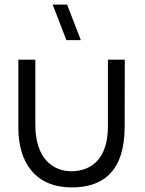

<svg xmlns="http://www.w3.org/2000/svg" viewBox="-20 -800 634 837"><path d="M292.5 17C421.5 17 523.5 -44.5 523.5 -249.5L524 -540H450.5V-249.5C450.5 -100 371 -54 292 -53.5C213 -53 134 -107 134 -256V-540H60V-243C60 -88 137.5 17 292.5 17ZM209.5 -780 269.5 -625H332.5L272.5 -780Z"/></svg>

Font: Eudonet
Style: Regular
Weight: 400
Designer: Mikhail Sharanda
Foundry: Mikhail Sharanda
Version: Version 4.503;Glyphs 3.1.2 (3151)